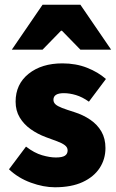

<svg xmlns="http://www.w3.org/2000/svg" viewBox="-20 -780 492 812"><path d="M212 12Q164 12 110.5 -7.5Q57 -27 18 -64L90 -160Q125 -133 158 -123.5Q191 -114 216 -114Q243 -114 254.5 -121.5Q266 -129 266 -144Q266 -157 254 -166Q242 -175 221.5 -182.5Q201 -190 174 -200Q139 -213 110 -233.5Q81 -254 63.5 -283Q46 -312 46 -350Q46 -424 101 -468Q156 -512 244 -512Q301 -512 348 -493.5Q395 -475 428 -446L356 -350Q328 -370 301 -378Q274 -386 250 -386Q228 -386 217 -379Q206 -372 206 -358Q206 -347 214.5 -339Q223 -331 242.5 -323.5Q262 -316 294 -306Q332 -294 362 -273.5Q392 -253 409 -223.5Q426 -194 426 -154Q426 -107 401.5 -69.5Q377 -32 329.5 -10Q282 12 212 12ZM30 -570 160 -760H320L450 -570H320L242 -650H238L160 -570Z"/></svg>

Font: Mada Black
Style: Regular
Weight: 900
Designer: Khaled Hosny
Version: Version 1.5